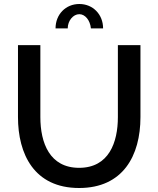

<svg xmlns="http://www.w3.org/2000/svg" viewBox="-20 -936 792 961"><path d="M319 -794C319 -832 346 -865 377 -865C406 -865 431 -835 435 -794H496C496 -864 445 -916 377 -916C309 -916 258 -864 258 -794ZM376 5C595 5 683 -156 683 -350V-710H570V-350C570 -223 525 -96 376 -96C229 -96 182 -220 182 -350V-710H70V-350C70 -166 150 5 376 5Z"/></svg>

Font: FIGSv2-sans-serif SemiBold
Style: Regular
Weight: 600
Designer: Matt McInerney, Pablo Impallari, Rodrigo Fuenzalida,Mirko Velimirovic
Foundry: Matt McInerney, Pablo Impallari, Rodrigo Fuenzalida
Version: Version 4.021;hotconv 1.0.109;makeotfexe 2.5.65596